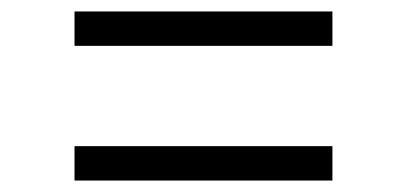

<svg xmlns="http://www.w3.org/2000/svg" viewBox="-20 -419 710 335"><path d="M110 -399H560V-339H110ZM110 -164H560V-104H110Z"/></svg>

Font: Evergrow Sans
Style: Light
Weight: 300
Foundry: 10Web
Version: Version 1.000